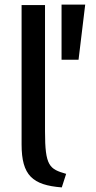

<svg xmlns="http://www.w3.org/2000/svg" viewBox="-20 -802 419 836"><path d="M248 -782H351L322 -542H248ZM268 -45 249 14C122 4 74 -38 74 -173V-780H176V-230C176 -79 195 -66 268 -45Z"/></svg>

Font: Repo Medium
Style: Regular
Weight: 500
Designer: Stefan Peev
Foundry: Context Ltd
Version: Version 1.502